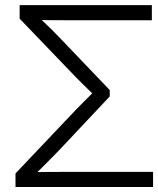

<svg xmlns="http://www.w3.org/2000/svg" viewBox="-20 -748 634 768"><path d="M42 0V-54.2L284.2 -309.6Q298.3 -324.2 312.3 -338.1Q326.2 -352.1 339.4 -365.2Q352.5 -378.4 363.8 -389.6V-359.9Q352.5 -371.6 339.4 -384Q326.2 -396.5 312.3 -410.4Q298.3 -424.3 284.2 -438.5L58.6 -673.3V-727.5H587.4V-667H251.5Q220.2 -667 191.7 -667.2Q163.1 -667.5 136.2 -668L134.8 -679.2Q147.5 -667.5 160.6 -655Q173.8 -642.6 188 -628.4Q202.1 -614.3 217.8 -598.1L418.9 -387.7V-362.3L217.8 -148.4Q199.2 -129.4 181.9 -111.8Q164.6 -94.2 148.7 -78.4Q132.8 -62.5 118.2 -48.3L119.6 -59.6Q150.9 -60.1 183.1 -60.3Q215.3 -60.5 251.5 -60.5H592.3V0Z"/></svg>

Font: Inter 24pt Light
Style: Regular
Weight: 300
Designer: Rasmus Andersson
Foundry: rsms
Version: Version 4.001;git-66647c0bb